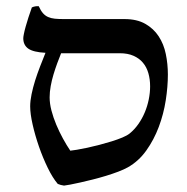

<svg xmlns="http://www.w3.org/2000/svg" viewBox="-20 -575 596 612"><path d="M164.1 11.2Q147.9 -7.8 132.3 -39.8Q116.7 -71.8 104.2 -107.7Q91.8 -143.6 84 -178Q76.2 -212.4 76.2 -235.8Q76.2 -253.4 80.6 -274.7Q85 -295.9 92 -318.4Q99.1 -340.8 107.9 -363.5Q116.7 -386.2 125 -406.7Q86.4 -408.7 70.3 -419.9Q54.2 -431.2 54.2 -453.1Q54.2 -457.5 56.2 -467.3Q58.1 -477.1 61.8 -490.2Q65.4 -503.4 70.6 -519.3Q75.7 -535.2 81.5 -551.3Q86.4 -553.7 92.3 -554.7Q98.1 -555.7 103.5 -555.2Q109.9 -541 116.9 -533Q124 -524.9 133.3 -520.8Q142.6 -516.6 154.8 -515.4Q167 -514.2 183.6 -514.2H377Q416.5 -514.2 443.1 -499Q469.7 -483.9 485.8 -459.2Q502 -434.6 508.5 -402.8Q515.1 -371.1 515.1 -337.4Q515.1 -298.8 508.3 -255.1Q501.5 -211.4 486.1 -170.4Q470.7 -129.4 446.3 -95.2Q421.9 -61 387.2 -41.5Q375 -34.7 356.9 -27.8Q338.9 -21 318.1 -14.6Q297.4 -8.3 276.1 -2.9Q254.9 2.4 236.3 6.6Q217.8 10.7 203.9 13.4Q189.9 16.1 184.1 16.6Q172.9 15.1 164.1 11.2ZM174.8 -405.3Q168.9 -391.1 162.6 -373.8Q156.2 -356.4 150.6 -337.9Q145 -319.3 141.6 -300.5Q138.2 -281.7 138.2 -264.6Q138.2 -245.1 144 -222.7Q149.9 -200.2 159.4 -177.5Q168.9 -154.8 180.7 -133.3Q192.4 -111.8 204.1 -94.7Q210.9 -95.2 225.3 -97.7Q239.7 -100.1 258.1 -104Q276.4 -107.9 296.9 -113.3Q317.4 -118.7 336.2 -124.5Q355 -130.4 370.1 -136.7Q385.3 -143.1 393.1 -149.4Q408.7 -162.1 420.9 -179.4Q433.1 -196.8 441.4 -216.6Q449.7 -236.3 454.1 -257.8Q458.5 -279.3 458.5 -299.8Q458.5 -322.3 452.9 -341.8Q447.3 -361.3 435.5 -375.2Q423.8 -389.2 405.5 -397.2Q387.2 -405.3 361.8 -405.3Z"/></svg>

Font: Federov2
Style: Regular
Weight: 400
Designer: Olexa M. Volochay | Cyreal.org
Foundry: Olexa M. Volochay | Cyreal.org
Version: Version 1.000